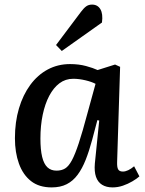

<svg xmlns="http://www.w3.org/2000/svg" viewBox="-20 -802 631 836"><path d="M490 -98Q489 -74 494.5 -64.5Q500 -55 515 -55Q526 -55 538.5 -61Q551 -67 564 -78L587 -34Q576 -24 556.5 -12.5Q537 -1 515 6.5Q493 14 470 14Q443 14 424.5 2.5Q406 -9 398 -32Q390 -55 393 -90L412 -277L404 -279L381 -192Q368 -144 353 -106Q338 -68 318 -41Q298 -14 270.5 0Q243 14 205 14Q150 14 115 -13.5Q80 -41 62.5 -89.5Q45 -138 45 -200Q45 -271 62.5 -330Q80 -389 112 -432.5Q144 -476 188 -499.5Q232 -523 285 -523Q323 -523 354.5 -514.5Q386 -506 405 -497L481 -521L503 -511ZM226 -59Q248 -59 263.5 -68.5Q279 -78 293 -104Q307 -130 323 -178.5Q339 -227 360 -306L396 -437Q379 -446 351.5 -452.5Q324 -459 299 -459Q265 -459 239 -439.5Q213 -420 194.5 -385Q176 -350 166 -302.5Q156 -255 156 -199Q156 -150 163.5 -119Q171 -88 186.5 -73.5Q202 -59 226 -59ZM333 -751Q345 -767 355.5 -774.5Q366 -782 381 -782Q405 -782 417 -762Q429 -742 424 -704L249 -580L224 -606Z"/></svg>

Font: Literata Medium
Style: Italic
Weight: 500
Italic angle: -2°
Designer: Latin by Veronika Burian and Jose Scaglione. Greek by Irene Vlachou. Cyrillic by Vera Evstafieva
Foundry: TypeTogether
Version: Version 3.103;gftools[0.9.29]